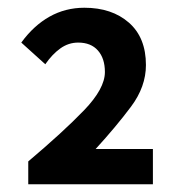

<svg xmlns="http://www.w3.org/2000/svg" viewBox="-20 -908 464 496"><path d="M53 -432V-491Q143 -567 197 -623Q251 -679 251 -722Q251 -757 233 -777.5Q215 -798 182 -798Q157 -798 136 -783Q115 -768 97 -742L35 -798Q67 -842 108 -865Q149 -888 198 -888Q269 -888 313 -849.5Q357 -811 357 -740Q357 -684 318.5 -632.5Q280 -581 227 -523H375V-432Z"/></svg>

Font: Source Han Sans TC
Style: Bold
Weight: 700
Designer: Ryoko NISHIZUKA Ë•øÂ°öÊ∂ºÂ≠ê (kana, bopomofo & ideographs); Paul D. Hunt (Latin, Greek & Cyrillic); Sandoll Communicatio
Foundry: Adobe
Version: Version 2.004;hotconv 1.0.118;makeotfexe 2.5.65603